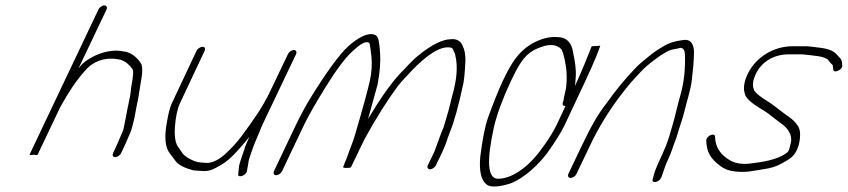

<svg xmlns="http://www.w3.org/2000/svg" viewBox="-20 -652 3135 710"><path d="M428.2 -86 443.9 -120 462.5 -163C465.8 -170 470.1 -187 476.7 -214L481.3 -238C482.8 -246 484.3 -257 487.4 -270C492.6 -293 495.9 -319 499.2 -339C507.8 -382 508 -408 500.5 -419C483.4 -444 462.1 -459 436.1 -462C423.7 -464 412.3 -466 394.7 -464C365.8 -461 336.6 -451 309.2 -434C289.4 -422 283.2 -415 270.2 -399L374.1 -617C377.6 -625 373.8 -632 365.8 -632C357.8 -632 347.6 -625 344.1 -617L89.6 -81C88.7 -78 93.7 -78 104.3 -80C113.7 -78 118.7 -78 119.6 -81L203.3 -257C234.6 -312 261.2 -355 302.2 -399C306.4 -403 313.6 -410 323.5 -416C348.6 -432 380.8 -439 415.9 -433C437 -430 454.2 -418 469.5 -397C474.6 -391 472.7 -369 465.3 -330C464.1 -323 463.6 -315 462.4 -305C460.4 -289 449.8 -246 447.7 -230L442.8 -205C438.9 -183 435.8 -170 433.2 -165L413.9 -120L398.2 -86C394.7 -78 397.4 -71 405.4 -71C413.4 -71 424.7 -78 428.2 -86Z M1044.9 -452 979.9 -316C950 -253 914.8 -205 872.8 -148C856.8 -126 835.6 -103 809 -79C783 -57 758.9 -47 736.8 -50C728.1 -51 721.1 -51 715.4 -52C696.1 -54 661.4 -74 654.2 -86C649 -95 643.9 -101 640.5 -106C628.9 -120 624.2 -146 626.9 -183C629.6 -220 635.7 -249 645.4 -270L736.7 -464C740.2 -472 737.5 -479 729.5 -479C721.5 -479 710.2 -472 706.7 -464L615.4 -270C608.6 -255 602.4 -232 597.2 -200C586.8 -145 590.5 -106 609.2 -83C613.7 -78 620.5 -68 630.4 -55C640.3 -42 661.8 -31 695 -22C702.6 -21 712.6 -21 723.3 -20C753.4 -17 767.9 -25 797.3 -42C815.4 -52 836.1 -70 857.7 -94C879.3 -118 893.7 -135 902.2 -146C899.3 -140 893.8 -126 890.9 -120C888.7 -116 886.1 -108 882 -95C875.1 -73 868 -57 864 -38L861.2 -10C855.5 8 890.3 -1 893.3 -20L898.2 -48C898.8 -53 899.3 -58 901.2 -64C906 -76 914.5 -106 920.9 -120L950.1 -190L1074.9 -452C1078.4 -460 1074.7 -467 1066.7 -467C1058.7 -467 1048.4 -460 1044.9 -452Z M1570.2 -26C1578.2 -26 1588.4 -33 1592 -41L1614.8 -88C1629.6 -119 1633.6 -138 1643.5 -163C1660.2 -203 1675.8 -262 1693.1 -342C1695.9 -354 1699.1 -383 1701 -427C1701.6 -448 1698.7 -467 1690.7 -483C1683.4 -501 1667.9 -509 1648.3 -507C1616.3 -507 1574.7 -486 1524.7 -445C1514.2 -437 1492.2 -415 1457.5 -378C1422.2 -339 1383.8 -284 1341 -212C1345.1 -228 1372.1 -323 1376.2 -339C1385.4 -387 1387.7 -426 1385.5 -457C1383.3 -488 1380.3 -507 1376.5 -514C1372.7 -521 1366 -525 1353.3 -526C1330.3 -526 1301.6 -511 1266.8 -480C1234 -449 1190 -389 1133.2 -298C1110.8 -262 1091.1 -225 1073.8 -189L993 -19C989.5 -11 993.3 -4 1001.3 -4C1009.3 -4 1019.5 -11 1023 -19L1103.8 -189C1118.6 -220 1145.7 -268 1184.7 -331C1223.6 -394 1256.2 -437 1281.8 -461C1307.3 -485 1326.1 -497 1337.8 -496C1342.8 -496 1345.9 -493 1346.9 -490C1348 -487 1350.2 -472 1353.4 -444C1356.5 -416 1354.7 -385 1347.6 -353C1340.5 -321 1323.6 -258 1295.9 -164C1289.9 -142 1282.9 -123 1277.5 -109C1268.5 -87 1263.5 -68 1254.8 -50C1253.2 -45 1251.6 -40 1249.1 -35C1248.1 -32 1251.8 -31 1261.8 -31C1271.8 -31 1278.1 -32 1279.1 -35L1279.4 -36H1278.4C1279.7 -37 1279.7 -37 1280 -38L1306.1 -92C1309.3 -99 1313.5 -109 1320.3 -121L1326.7 -135C1369.7 -214 1411.5 -280 1450 -332C1456.8 -341 1469.6 -356 1490.5 -378C1526.8 -417 1587.8 -477 1635.8 -477C1650.8 -477 1654.9 -474 1658.1 -462C1660.8 -458 1663.2 -453 1664 -446C1673.4 -406 1669.2 -358 1653.5 -302C1645.9 -275 1643.3 -257 1633.5 -226C1624 -196 1624.4 -188 1611.9 -161L1590.3 -102C1588.7 -97 1587.1 -92 1584.8 -88L1562 -41C1558.4 -33 1562.2 -26 1570.2 -26Z M2168.1 -481C2154 -446 2138.1 -405 2117.8 -360C2113.3 -349 2108.5 -340 2106.6 -334C2107.2 -339 2107.3 -349 2108.8 -363C2111.5 -397 2105.7 -426 2099.9 -455C2094.5 -495 2074.8 -515 2039.8 -515C2011.5 -517 1978.9 -509 1944.6 -489C1895.1 -459 1870.2 -418 1837 -348C1824.5 -321 1806.6 -277 1784.6 -217C1774.4 -188 1764.3 -140 1756.1 -73C1751 -19 1759.3 15 1780.2 31C1795 41 1823.4 40 1865.5 27C1881 22 1901.5 11 1926.5 -8C1951.5 -27 1977.4 -52 2002.9 -85C2033.5 -128 2055.5 -163 2067.8 -189L2116.6 -293C2158.1 -380 2185.8 -442 2197.8 -477L2199.7 -483ZM2071.2 -260 2037.8 -189C2019.1 -149 1971.6 -84 1958.4 -71C1926.8 -34 1874.2 9 1821.2 9C1783.2 9 1778.4 -55 1806.5 -182C1817.7 -230 1838.7 -287 1869.6 -353C1896 -408 1915.7 -445 1953.3 -466C1970.2 -475 1976.5 -476 1992.4 -482C2020.6 -489 2040.3 -485 2054.9 -471C2064.1 -462 2074.8 -401 2075 -386C2075.4 -368 2077.1 -342 2070.9 -316C2066.5 -299 2065.1 -288 2063.8 -281L2060.7 -271C2059.5 -264 2062.2 -260 2071.2 -260Z M2111.8 -9 2162.4 -115C2192.6 -179 2229.6 -239 2271 -294C2308.8 -344 2318.6 -353 2349 -386C2372.3 -412 2425.9 -452 2454 -465C2465.6 -470 2481.9 -471 2496.2 -475C2507.2 -475 2512.3 -466 2513 -449C2514.5 -397 2509.7 -350 2497.4 -305C2492.7 -287 2486.4 -267 2481.8 -246C2470 -196 2471.4 -207 2456.4 -153C2449.5 -128 2436.4 -96 2418 -57C2406.1 -32 2398.5 -11 2394.5 8C2385.1 28 2418.1 25 2426.4 2C2433.1 -16 2440 -41 2451.2 -64C2458 -79 2462.5 -90 2465 -98C2471.9 -120 2479.7 -135 2486.6 -160C2494.8 -189 2504 -212 2510.6 -239C2519.3 -276 2534.5 -321 2538.2 -355C2542.3 -390 2546.1 -424 2546.4 -463C2544.2 -494 2530.6 -508 2506.4 -504C2477.1 -500 2455.5 -495 2426.8 -477C2408 -465 2395.5 -457 2388.6 -451C2382 -446 2376.4 -441 2369.9 -436C2354.7 -423 2343.2 -415 2327.8 -398C2292.1 -361 2256.5 -318 2222.1 -269C2195.9 -237 2165.8 -186 2132.4 -115L2081.8 -9C2078.3 -1 2082.1 6 2090.1 6C2098.1 6 2108.3 -1 2111.8 -9Z M2744.2 -377C2731.3 -349 2727.8 -325 2734.4 -305C2737.4 -289 2760.1 -269 2801.5 -245C2826.7 -230 2843.3 -213 2872 -193C2889.2 -181 2911 -155 2904.8 -126C2901.1 -111 2899.3 -102 2898.3 -99C2897.4 -96 2894.1 -92 2892.1 -89C2867.8 -69 2826.7 -56 2766.5 -49C2731.6 -43 2703.5 -46 2681.3 -58C2644 -79 2625.1 -108 2624.2 -146C2623.9 -164 2591.4 -150 2591.7 -132C2592.8 -88 2609.2 -64 2644 -38C2658.5 -27 2676.3 -20 2697.7 -18C2743.1 -13 2760.3 -20 2807.5 -27C2830.5 -30 2852.7 -37 2873.5 -49C2902.9 -66 2915.1 -73 2927 -98C2938.3 -121 2940.7 -154 2937.1 -171C2932 -193 2908.3 -213 2890.1 -225C2871.3 -238 2847.6 -258 2827 -272C2789.3 -295 2768.6 -312 2767.1 -323C2761.6 -337 2764.2 -355 2774.2 -377C2796.1 -424 2841.6 -451 2896.6 -451H2939.6C2945.6 -451 2951.6 -451 2957.3 -450C2987 -446 3032.7 -445 3044.3 -428C3049.1 -421 3053.5 -416 3057.6 -413C3059.3 -412 3060.3 -409 3060.1 -405L3061.2 -396C3061.5 -378 3096.6 -394 3094.6 -410L3093.8 -420C3092.5 -435 3084.5 -438 3076.6 -448C3060.3 -469 3030.9 -474 2992.1 -478L2974.8 -480C2969.1 -481 2961.1 -481 2954.1 -481H2911.1C2841.1 -481 2774.4 -441 2744.2 -377Z"/></svg>

Font: MewTooHand
Style: UltIta
Weight: 400
Designer: Mew Too, Robert Jablonski
Version: Version 0.77